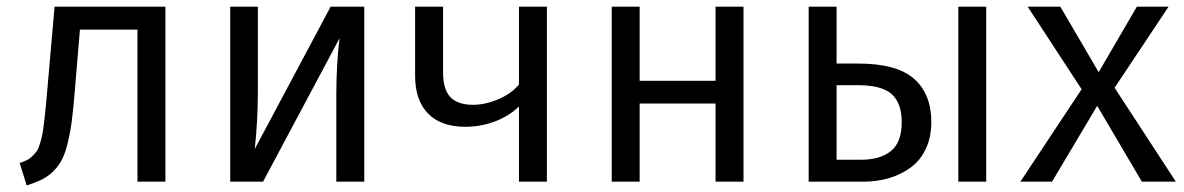

<svg xmlns="http://www.w3.org/2000/svg" viewBox="-20 -546 3559 577"><path d="M144 -525.9H477.1V0H393.1V-457H220.2L205.1 -276.9Q200.7 -222.2 196.3 -187Q191.9 -151.9 184.3 -119.9Q176.8 -87.9 167.5 -69.1Q158.2 -50.3 142.8 -33.9Q127.4 -17.6 107.9 -7.6Q88.4 2.4 60.1 11.2L39.1 -56.2Q51.8 -60.5 60.5 -64.7Q69.3 -68.8 77.4 -76.9Q85.4 -85 90.3 -91.6Q95.2 -98.1 99.9 -113.5Q104.5 -128.9 106.9 -140.6Q109.4 -152.3 112.5 -178.5Q115.7 -204.6 117.7 -225.6Q119.6 -246.6 123 -286.1Z M1074.7 -525.9V0H990.7V-257.8Q990.7 -355.5 1000.5 -431.2L770.5 0H671.9V-525.9H754.9V-272Q754.9 -184.1 745.6 -98.1L973.6 -525.9Z M1539.6 -525.9H1623.5V0H1539.6V-226.1Q1510.7 -197.8 1468.3 -181.4Q1425.8 -165 1378.4 -165Q1305.2 -165 1266.4 -204.8Q1227.5 -244.6 1227.5 -317.9V-525.9H1311.5V-328.1Q1311.5 -277.3 1333.5 -254.2Q1355.5 -231 1401.4 -231Q1438 -231 1477.5 -247.8Q1517.1 -264.6 1539.6 -292Z M2130.4 0V-234.9H1902.3V0H1818.4V-525.9H1902.3V-303.2H2130.4V-525.9H2214.4V0Z M2559.1 -355Q2674.8 -355 2726.8 -309.3Q2778.8 -263.7 2778.8 -179.2Q2778.8 -133.8 2762.2 -98.6Q2745.6 -63.5 2716.8 -42.5Q2688 -21.5 2651.9 -10.7Q2615.7 0 2574.2 0H2410.2V-525.9H2494.1V-355ZM2859.9 -525.9H2943.8V0H2859.9ZM2566.9 -65.9Q2625.5 -65.9 2657.7 -92.3Q2689.9 -118.7 2689.9 -179.2Q2689.9 -235.4 2660.2 -262.7Q2630.4 -290 2558.1 -290H2494.1V-65.9Z M3329.6 -282.2 3513.7 0H3411.6L3277.3 -228L3141.6 0H3046.4L3230.5 -277.8L3068.4 -525.9H3166.5L3281.7 -329.1L3396.5 -525.9H3491.7Z"/></svg>

Font: Fira Sans Book
Style: Regular
Weight: 350
Designer: Carrois Corporate & Edenspiekermann AG
Foundry: Carrois Corporate GbR & Edenspiekermann AG
Version: Version 4.203;PS 004.203;hotconv 1.0.88;makeotf.lib2.5.64775